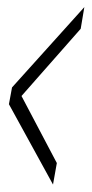

<svg xmlns="http://www.w3.org/2000/svg" viewBox="-20 -506 252 527"><path d="M125.5 0.5 136 -58.5 39 -242.5 201.5 -427 211.5 -486.5 13 -266 4.5 -220Z"/></svg>

Font: Anybody ExtraCondensed Light
Style: Italic
Weight: 300
Width: 2
Italic angle: -10°
Version: Version 1.113;gftools[0.9.25]